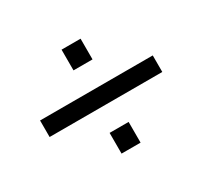

<svg xmlns="http://www.w3.org/2000/svg" viewBox="-103 -692 754 717"><g transform="rotate(-30 274.5 -333.0)"><path d="M233.4 -467.8V-557.1H315.4V-467.8ZM31.7 -296.9V-368.2H517.6V-296.9ZM233.4 -108.9V-198.2H315.4V-108.9Z"/></g></svg>

Font: Arial
Style: Regular
Weight: 400
Designer: Steve Matteson
Foundry: Ascender Corporation
Version: Version 2.00.3